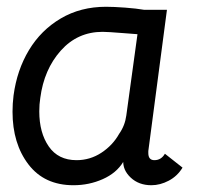

<svg xmlns="http://www.w3.org/2000/svg" viewBox="-20 -537 615 567"><path d="M17 -207Q17 -231 20 -255Q30 -330 65.5 -389Q101 -448 159.5 -482.5Q218 -517 293 -517Q316 -517 349.5 -514.5Q383 -512 406 -508H473L418 -91V-85Q418 -64 436 -64Q456 -64 467 -83L519 -42Q504 -17 478.5 -3.5Q453 10 427 10Q390 10 366 -12.5Q342 -35 344 -64V-59Q324 -26 283.5 -8Q243 10 197 10Q111 10 64 -51.5Q17 -113 17 -207ZM332 -142Q349 -166 353 -196L386 -436L347 -439Q297 -443 283 -443Q209 -443 159.5 -387.5Q110 -332 99 -248Q96 -229 96 -208Q96 -145 124 -104.5Q152 -64 206 -64Q246 -64 279.5 -86Q313 -108 332 -142Z"/></svg>

Font: Bellota
Style: Bold Italic
Weight: 700
Italic angle: -7.5°
Designer: Kemie Guaida
Foundry: Kemie Guaida
Version: Version 4.001